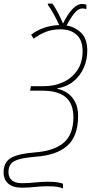

<svg xmlns="http://www.w3.org/2000/svg" viewBox="-66 -863 511 1067"><path d="M284 184Q269 178 249.5 175Q230 172 199 172Q164 172 128.5 176Q93 180 55 180Q5 180 -20.5 157Q-46 134 -46 95Q-46 38 -5 14.5Q36 -9 128 -16Q233 -24 287 -69Q341 -114 342 -210Q342 -287 299 -323Q256 -359 171 -359H101L106 -384H178Q235 -384 284 -406Q333 -428 363 -471.5Q393 -515 393 -579Q393 -640 359.5 -670Q326 -700 270 -700Q222 -700 186 -685Q150 -670 121 -648L107 -670Q135 -692 173 -706.5Q211 -721 263 -724Q247 -759 230 -789Q213 -819 200 -836V-843H225Q236 -829 252.5 -799Q269 -769 284 -732Q309 -783 336 -812Q363 -841 392 -841Q399 -841 405 -839.5Q411 -838 414 -837V-812Q405 -816 393 -816Q368 -816 346 -788Q324 -760 304 -721Q350 -714 384.5 -681Q419 -648 419 -581Q419 -531 399.5 -486.5Q380 -442 343 -411.5Q306 -381 253 -372V-369Q282 -364 308.5 -346Q335 -328 352 -295.5Q369 -263 368 -215Q367 -105 307.5 -52.5Q248 0 131 8Q73 13 40.5 22Q8 31 -5.5 48Q-19 65 -19 94Q-19 121 -1 138Q17 155 57 155Q89 155 127.5 151Q166 147 199 147Q232 147 251.5 150Q271 153 284 158Z"/></svg>

Font: Noto Sans SemiCondensed Thin
Style: Italic
Weight: 100
Width: 4
Italic angle: -12°
Designer: Monotype Design Team
Foundry: Monotype Imaging Inc.
Version: Version 2.013; ttfautohint (v1.8.4.7-5d5b)